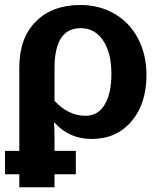

<svg xmlns="http://www.w3.org/2000/svg" viewBox="-20 -559 659 786"><path d="M579.6 -252Q579.6 -134.3 518.3 -62.3Q457 9.8 355 9.8Q263.2 9.8 203.1 -57.1H201.2Q203.1 -27.8 203.1 0V58.6H290.5V154.3H203.1V207.5H59.1V154.3H0.5V58.6H59.1V-283.7Q59.1 -402.8 126.5 -470.7Q193.8 -538.6 309.6 -538.6Q386.7 -538.6 448.7 -502.7Q510.7 -466.8 545.2 -401.1Q579.6 -335.4 579.6 -252ZM436 -256.8Q436 -343.3 401.9 -393.6Q367.7 -443.8 310.5 -443.8Q203.1 -443.8 203.1 -279.3V-146.5Q259.3 -85 330.6 -85Q380.9 -85 408.4 -130.4Q436 -175.8 436 -256.8Z"/></svg>

Font: Liberation Sans
Style: Bold
Weight: 700
Designer: Steve Matteson
Foundry: Ascender Corporation
Version: Version 2.1.5